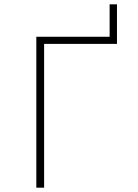

<svg xmlns="http://www.w3.org/2000/svg" viewBox="-20 -868 640 888"><path d="M148 -698H487V-848H521V-665H184V0H148Z"/></svg>

Font: IBM Plex Mono ExtLt
Style: Regular
Weight: 200
Monospace: yes
Designer: Mike Abbink, Paul van der Laan, Pieter van Rosmalen
Foundry: Bold Monday
Version: Version 2.3